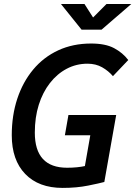

<svg xmlns="http://www.w3.org/2000/svg" viewBox="-20 -918 668 948"><path d="M289.1 9.8Q170.9 9.8 104.5 -59.1Q38.1 -127.9 38.1 -250.5Q38.1 -348.1 65.4 -430.7Q92.8 -513.2 143.8 -574.5Q194.8 -635.7 267.3 -669.4Q339.8 -703.1 430.2 -703.1Q500.5 -703.1 543.5 -680.2Q586.4 -657.2 613.3 -621.6L537.6 -542Q515.6 -567.9 484.4 -585.7Q453.1 -603.5 412.1 -603.5Q356.9 -603.5 309.6 -578.6Q262.2 -553.7 226.6 -508.1Q190.9 -462.4 171.4 -400.4Q151.9 -338.4 151.9 -263.2Q151.9 -89.8 311.5 -89.8Q362.3 -89.8 403.1 -98.9Q443.8 -107.9 470.2 -114.3L495.1 -19.5Q472.2 -13.2 415.5 -1.7Q358.9 9.8 289.1 9.8ZM385.3 -19.5 443.4 -350.1H553.7L495.1 -19.5ZM300.3 -250 317.9 -350.1H550.8L533.2 -250ZM382.8 -771.5 280.8 -898.4H397L443.4 -825.7H433.6L505.9 -898.4H628.4L481.4 -771.5Z"/></svg>

Font: Cascadia Mono Medium
Style: Italic
Weight: 500
Italic angle: -10°
Monospace: yes
Designer: Aaron Bell
Foundry: Saja Typeworks
Version: Version 2407.024